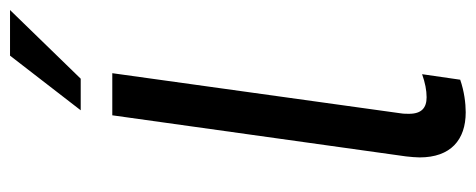

<svg xmlns="http://www.w3.org/2000/svg" viewBox="-303 -638 949 383"><g transform="rotate(-90 171.5 -446.5)"><path d="M139 8C157 8 181 5 204 -3L215 -79C198 -73 183 -70 169 -70C148 -70 136 -80 136 -105C136 -110 136 -116 137 -122L217 -697H133L51 -111C50 -101 49 -92 49 -84C49 -22 84 8 139 8ZM143 -760H206L343 -901H252Z"/></g></svg>

Font: HK Grotesk
Style: Italic
Weight: 400
Italic angle: -16°
Designer: Alfredo Marco Pradil
Foundry: Hanken Design Co.
Version: Version 3.001;FEAKit 1.0